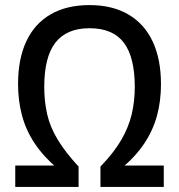

<svg xmlns="http://www.w3.org/2000/svg" viewBox="-20 -735 704 755"><path d="M40 0V-84H208V-71Q151 -119 116.5 -171Q82 -223 66.5 -281Q51 -339 51 -405Q51 -503 83.5 -572.5Q116 -642 179 -678.5Q242 -715 332 -715Q422 -715 485 -678Q548 -641 580.5 -571.5Q613 -502 613 -404Q613 -338 597.5 -280.5Q582 -223 547.5 -171Q513 -119 455 -71V-84H624V0H375V-80Q428 -135 457 -185Q486 -235 498 -286Q510 -337 510 -393Q510 -510 467 -567Q424 -624 332 -624Q242 -624 198 -567.5Q154 -511 154 -393Q154 -337 165.5 -286Q177 -235 207.5 -185Q238 -135 289 -80V0Z"/></svg>

Font: Nunito Sans 7pt Condensed SemiBold
Style: Regular
Weight: 600
Width: 3
Designer: Vernon Adams
Foundry: Vernon Adams
Version: Version 3.101;gftools[0.9.27]